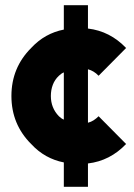

<svg xmlns="http://www.w3.org/2000/svg" viewBox="-20 -720 517 740"><path d="M319 -610V-700H226V-606Q190 -599 158.5 -581.5Q127 -564 100 -535Q24 -459 24 -350Q24 -241 100 -165Q127 -136 158.5 -118.5Q190 -101 226 -94V0H319V-90Q404 -100 466 -165L360 -272Q351 -263 341 -256.5Q331 -250 319 -247V-453Q342 -447 360 -428L466 -535Q404 -600 319 -610ZM226 -441V-259Q221 -261 216 -264.5Q211 -268 207 -272Q176 -304 176 -350Q176 -373 183.5 -393Q191 -413 207 -428Q211 -432 216 -435.5Q221 -439 226 -441Z"/></svg>

Font: Unageo
Style: ExtraBold
Weight: 800
Designer: Richard Sepsi
Foundry: Richard Sepsi
Version: Version 2.000